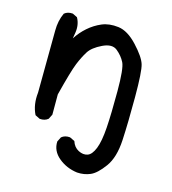

<svg xmlns="http://www.w3.org/2000/svg" viewBox="-95 -561 690 769"><g transform="rotate(15 250.0 -176.5)"><path d="M293.9 128.9Q249 123 216.3 95.7Q183.6 68.4 185.5 29.3L195.3 9.8Q209 -2 230.5 0L251 9.8Q258.8 34.2 278.8 44.4Q298.8 54.7 316.4 48.8Q334 43 346.2 12.7Q358.4 -17.6 362.3 -75.7Q366.2 -133.8 366.2 -227.5Q366.2 -321.3 354.5 -344.7Q342.8 -368.2 320.3 -386.7Q297.9 -405.3 259.3 -386.7Q220.7 -368.2 206.1 -344.7Q191.4 -321.3 178.2 -289.1Q165 -256.8 138.7 -153.3V-69.3L128.9 -49.8Q115.2 -38.1 93.8 -40L74.2 -49.8Q54.7 -88.9 60.5 -139.6L62.5 -397.5Q62.5 -438.5 78.1 -471.7Q91.8 -483.4 113.3 -481.4L132.8 -471.7Q148.4 -444.3 142.6 -409.2L138.7 -385.7Q156.2 -413.1 180.7 -434.6Q205.1 -456.1 234.9 -468.8Q264.6 -481.4 303.7 -476.6Q342.8 -471.7 382.8 -428.7Q422.9 -385.7 431.6 -357.4Q440.4 -329.1 440.4 -222.7Q440.4 -116.2 436.5 -43.5Q432.6 29.3 403.3 69.3Q374 109.4 348.6 120.1Q323.2 130.9 293.9 128.9Z"/></g></svg>

Font: JasonHandwriting1
Style: Regular
Weight: 400
Version: Version 1.48.20